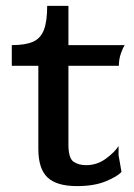

<svg xmlns="http://www.w3.org/2000/svg" viewBox="-20 -621 453 651"><path d="M241 10Q172 10 141 -19.5Q110 -49 110 -116V-398H20V-468Q66 -468 92 -479.5Q118 -491 129 -520Q140 -549 140 -601H212V-468H403Q396 -458 389.5 -438.5Q383 -419 383 -398H212V-131Q212 -85 229 -73Q246 -61 272 -61Q309 -61 339 -83Q369 -105 382 -126V-95L392 -38Q377 -22 338 -6Q299 10 241 10Z"/></svg>

Font: Red Rose
Style: Regular
Weight: 400
Designer: Jaikishan Patel
Version: Version 2.000; ttfautohint (v1.8.3)